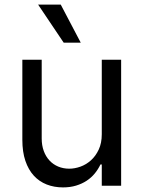

<svg xmlns="http://www.w3.org/2000/svg" viewBox="-20 -804 621 831"><path d="M420.5 -545.5H504.3V0H420.5V-92.3H414.8Q405.2 -71.7 390.3 -53.4Q375.4 -35.2 355.1 -21.8Q334.9 -8.5 309.3 -0.7Q283.7 7.1 252.8 7.1Q214.5 7.1 182.2 -5.5Q149.9 -18.1 126.4 -43.7Q103 -69.2 89.8 -108Q76.7 -146.7 76.7 -198.9V-545.5H160.5V-204.5Q160.5 -174.7 169.4 -150.6Q178.3 -126.4 194.1 -109.4Q209.9 -92.3 231.9 -83.1Q253.9 -73.9 279.8 -73.9Q303.3 -73.9 328.1 -82.7Q353 -91.6 373.6 -110.1Q394.2 -128.6 407.3 -156.6Q420.5 -184.7 420.5 -223ZM144.9 -784.1H242.9L329.5 -619.3H255.7Z"/></svg>

Font: Fast_Sans-Dotted
Style: Regular
Weight: 400
Version: Version 3.018